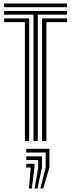

<svg xmlns="http://www.w3.org/2000/svg" viewBox="-20 -820 415 1116"><path d="M174.7 0V-734.8H3.9V-756.5H369.6V-734.8H199.6V0ZM124.7 0V-691.3H3.9V-713.1H149.7V0ZM224.6 0V-713.1H369.6V-691.3H249.6V0ZM3.9 -778.3V-800H369.6V-778.3ZM214.5 275.5 245.5 153.7V66.7H132.5V45H267.3V153.7L231.1 275.5ZM148.2 275.5 158.6 153.7H132.5V131.9H180.3V153.7L164.8 275.5ZM181.3 275.5 202.1 153.7V110.2H132.5V88.5H223.8V153.7L197.9 275.5Z"/></svg>

Font: Big Shoulders Inline Thin
Style: Regular
Weight: 100
Designer: Patric King
Foundry: XO Type Co
Version: Version 2.002